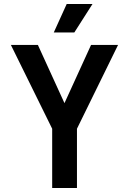

<svg xmlns="http://www.w3.org/2000/svg" viewBox="-20 -933 640 953"><path d="M239 0V-294L34 -710H168L300 -421L432 -710H566L362 -294V0ZM247 -772 311 -913H439L349 -772Z"/></svg>

Font: Geist Mono SemiBold
Style: Regular
Weight: 600
Monospace: yes
Designer: Basement.studio, Andrés Briganti, Mateo Zaragoza
Foundry: Basement.studio, Vercel, Andrés Briganti, Guido Ferreyra, Mateo Zaragoza
Version: Version 1.500; ttfautohint (v1.8.4.7-5d5b)